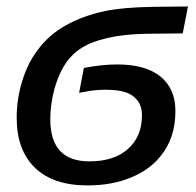

<svg xmlns="http://www.w3.org/2000/svg" viewBox="-20 -559 602 589"><path d="M248.5 9.8Q143.6 9.8 87.4 -44.2Q31.2 -98.1 31.2 -198.2Q31.2 -256.3 48.6 -312Q65.9 -367.7 97.2 -407.7Q130.4 -452.6 183.1 -481.9Q235.8 -511.2 303.7 -525.4Q357.9 -536.6 451.7 -538.1L556.6 -539.1L540.5 -456.5L441.9 -455.6Q394.5 -455.1 357.7 -450.7Q320.8 -446.3 294.9 -438.5Q237.8 -424.3 203.6 -391.1Q181.2 -369.6 165.5 -336.4Q149.9 -303.2 142.1 -265.6Q134.3 -228 134.3 -192.9Q134.3 -128.9 164.1 -96.4Q193.8 -64 254.4 -64Q330.1 -64 372.8 -102.3Q415.5 -140.6 415.5 -205.1Q415.5 -234.9 399.9 -252.9Q387.2 -268.6 364.7 -276.1Q342.3 -283.7 302.2 -283.7Q272 -283.7 242.2 -277.8L222.7 -274.4L237.3 -350.6Q293.5 -361.3 339.8 -361.3Q426.3 -361.3 472.2 -324.2Q518.1 -287.1 518.1 -218.3Q518.1 -135.7 473.1 -80.6Q439.5 -38.1 381.3 -14.2Q323.2 9.8 248.5 9.8Z"/></svg>

Font: Arimo Medium
Style: Italic
Weight: 500
Italic angle: -12°
Designer: Steve Matteson
Foundry: Monotype Imaging Inc.
Version: Version 1.33